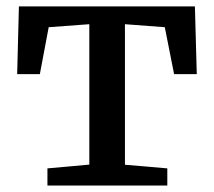

<svg xmlns="http://www.w3.org/2000/svg" viewBox="-20 -575 664 595"><path d="M256.8 -64.9V-500L130.9 -490.7L103.5 -345.2H33.2L38.6 -555.2H584L589.8 -345.2H519.5L490.7 -490.7L367.2 -500V-64.5L498.5 -53.2V0H127V-53.2Z"/></svg>

Font: Merriweather
Style: Regular
Weight: 400
Designer: Eben Sorkin
Foundry: Eben Sorkin
Version: Version 1.584; ttfautohint (v1.8.1)